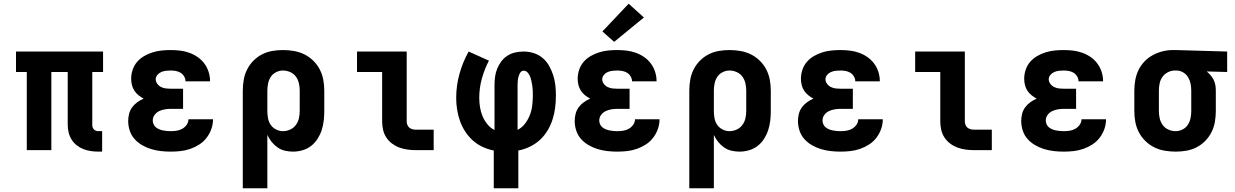

<svg xmlns="http://www.w3.org/2000/svg" viewBox="-20 -807 6640 1032"><path d="M510 8Q489 8 468.5 5Q448 2 428.5 -5.5Q409 -13 392.5 -26Q376 -39 365 -56.5Q354 -74 349 -94.5Q344 -115 344 -136V-420H256V0H124V-420H66V-530H534V-420H476V-136Q476 -129 478 -122.5Q480 -116 485 -111Q490 -106 496.5 -104Q503 -102 510 -102H529V8Z M898 8Q871 8 844.5 5Q818 2 793 -5.5Q768 -13 744.5 -26.5Q721 -40 703.5 -59.5Q686 -79 677.5 -104.5Q669 -130 669 -157Q669 -176 674 -195.5Q679 -215 690.5 -230.5Q702 -246 718 -257.5Q734 -269 752 -277Q737 -285 724 -295.5Q711 -306 702 -320Q693 -334 689 -350.5Q685 -367 685 -384Q685 -408 693 -432Q701 -456 717 -474.5Q733 -493 754.5 -505.5Q776 -518 800 -525.5Q824 -533 848.5 -535.5Q873 -538 897 -538Q923 -538 948 -535Q973 -532 997 -523.5Q1021 -515 1042 -500.5Q1063 -486 1078 -466Q1093 -446 1101 -421.5Q1109 -397 1109 -372Q1109 -371 1109 -371Q1109 -371 1109 -370H977Q977 -370 977 -370Q977 -370 977 -371Q977 -384 969.5 -396.5Q962 -409 950.5 -416Q939 -423 925 -425.5Q911 -428 897 -428Q884 -428 871.5 -426.5Q859 -425 847 -420Q835 -415 826 -404.5Q817 -394 817 -381Q817 -368 825.5 -356.5Q834 -345 846.5 -339Q859 -333 872.5 -331.5Q886 -330 900 -330H964V-222H900Q884 -222 867.5 -219.5Q851 -217 836 -210Q821 -203 811 -189.5Q801 -176 801 -159Q801 -149 805.5 -139Q810 -129 818 -122.5Q826 -116 836 -112Q846 -108 856 -106Q866 -104 876.5 -103Q887 -102 898 -102Q914 -102 930 -104.5Q946 -107 960 -115Q974 -123 983.5 -136.5Q993 -150 993 -166H1125Q1125 -139 1116 -113.5Q1107 -88 1090.5 -66.5Q1074 -45 1051.5 -30.5Q1029 -16 1003.5 -7Q978 2 951 5Q924 8 898 8Z M1285 205V-320Q1285 -349 1290 -378Q1295 -407 1308 -433Q1321 -459 1341.5 -480Q1362 -501 1388 -514.5Q1414 -528 1443 -533Q1472 -538 1501 -538Q1530 -538 1559.5 -533Q1589 -528 1615.5 -515Q1642 -502 1663.5 -481Q1685 -460 1698.5 -434Q1712 -408 1717.5 -379Q1723 -350 1723 -320V-210Q1723 -184 1720 -158Q1717 -132 1709 -107.5Q1701 -83 1687 -61Q1673 -39 1652.5 -23Q1632 -7 1606.5 0.5Q1581 8 1555 8Q1533 8 1511.5 3Q1490 -2 1472 -14.5Q1454 -27 1440 -44.5Q1426 -62 1417 -82V205ZM1501 -102Q1521 -102 1539.5 -110.5Q1558 -119 1570 -135Q1582 -151 1586.5 -170.5Q1591 -190 1591 -210V-320Q1591 -340 1586.5 -359.5Q1582 -379 1570.5 -395Q1559 -411 1540 -419.5Q1521 -428 1501 -428Q1482 -428 1464 -419Q1446 -410 1435.5 -394Q1425 -378 1421 -358.5Q1417 -339 1417 -320V-210Q1417 -191 1420.5 -171.5Q1424 -152 1435 -136Q1446 -120 1464 -111Q1482 -102 1501 -102Z M2215 0Q2193 0 2170.5 -3Q2148 -6 2126.5 -14Q2105 -22 2087 -35.5Q2069 -49 2056.5 -68Q2044 -87 2039 -109.5Q2034 -132 2034 -155V-420H1899V-530H2166V-155Q2166 -145 2169.5 -136Q2173 -127 2180 -121Q2187 -115 2196.5 -112.5Q2206 -110 2215 -110H2311V0Z M2634 205V2Q2603 -4 2574 -17.5Q2545 -31 2521.5 -52Q2498 -73 2480.5 -100Q2463 -127 2452.5 -156.5Q2442 -186 2437 -217.5Q2432 -249 2432 -280Q2432 -346 2449.5 -409.5Q2467 -473 2499 -530L2608 -481Q2584 -435 2570 -384.5Q2556 -334 2556 -281Q2556 -256 2560 -231Q2564 -206 2573.5 -183Q2583 -160 2599 -140Q2615 -120 2638 -108V-350Q2638 -372 2641 -394.5Q2644 -417 2652.5 -438Q2661 -459 2675 -477.5Q2689 -496 2708 -508Q2727 -520 2749.5 -525Q2772 -530 2795 -530Q2822 -530 2849 -521.5Q2876 -513 2897 -495Q2918 -477 2931.5 -453Q2945 -429 2953.5 -402.5Q2962 -376 2965 -349Q2968 -322 2968 -294Q2968 -261 2964 -228.5Q2960 -196 2950 -165Q2940 -134 2923 -105.5Q2906 -77 2882 -55Q2858 -33 2828 -18.5Q2798 -4 2766 2V205ZM2762 -109Q2786 -121 2802.5 -143Q2819 -165 2828.5 -190Q2838 -215 2841 -242Q2844 -269 2844 -296Q2844 -309 2843.5 -321.5Q2843 -334 2841 -346.5Q2839 -359 2836.5 -371Q2834 -383 2829.5 -395Q2825 -407 2816 -417Q2807 -427 2795 -427Q2783 -427 2776.5 -416.5Q2770 -406 2767 -395Q2764 -384 2763 -372.5Q2762 -361 2762 -350Z M3298 8Q3271 8 3244.5 5Q3218 2 3193 -5.5Q3168 -13 3144.5 -26.5Q3121 -40 3103.5 -59.5Q3086 -79 3077.5 -104.5Q3069 -130 3069 -157Q3069 -176 3074 -195.5Q3079 -215 3090.5 -230.5Q3102 -246 3118 -257.5Q3134 -269 3152 -277Q3137 -285 3124 -295.5Q3111 -306 3102 -320Q3093 -334 3089 -350.5Q3085 -367 3085 -384Q3085 -408 3093 -432Q3101 -456 3117 -474.5Q3133 -493 3154.5 -505.5Q3176 -518 3200 -525.5Q3224 -533 3248.5 -535.5Q3273 -538 3297 -538Q3323 -538 3348 -535Q3373 -532 3397 -523.5Q3421 -515 3442 -500.5Q3463 -486 3478 -466Q3493 -446 3501 -421.5Q3509 -397 3509 -372Q3509 -371 3509 -371Q3509 -371 3509 -370H3377Q3377 -370 3377 -370Q3377 -370 3377 -371Q3377 -384 3369.5 -396.5Q3362 -409 3350.5 -416Q3339 -423 3325 -425.5Q3311 -428 3297 -428Q3284 -428 3271.5 -426.5Q3259 -425 3247 -420Q3235 -415 3226 -404.5Q3217 -394 3217 -381Q3217 -368 3225.5 -356.5Q3234 -345 3246.5 -339Q3259 -333 3272.5 -331.5Q3286 -330 3300 -330H3364V-222H3300Q3284 -222 3267.5 -219.5Q3251 -217 3236 -210Q3221 -203 3211 -189.5Q3201 -176 3201 -159Q3201 -149 3205.5 -139Q3210 -129 3218 -122.5Q3226 -116 3236 -112Q3246 -108 3256 -106Q3266 -104 3276.5 -103Q3287 -102 3298 -102Q3314 -102 3330 -104.5Q3346 -107 3360 -115Q3374 -123 3383.5 -136.5Q3393 -150 3393 -166H3525Q3525 -139 3516 -113.5Q3507 -88 3490.5 -66.5Q3474 -45 3451.5 -30.5Q3429 -16 3403.5 -7Q3378 2 3351 5Q3324 8 3298 8ZM3281 -582 3218 -638 3359 -787 3441 -713Z M3685 205V-320Q3685 -349 3690 -378Q3695 -407 3708 -433Q3721 -459 3741.5 -480Q3762 -501 3788 -514.5Q3814 -528 3843 -533Q3872 -538 3901 -538Q3930 -538 3959.5 -533Q3989 -528 4015.5 -515Q4042 -502 4063.5 -481Q4085 -460 4098.5 -434Q4112 -408 4117.5 -379Q4123 -350 4123 -320V-210Q4123 -184 4120 -158Q4117 -132 4109 -107.5Q4101 -83 4087 -61Q4073 -39 4052.5 -23Q4032 -7 4006.5 0.5Q3981 8 3955 8Q3933 8 3911.5 3Q3890 -2 3872 -14.5Q3854 -27 3840 -44.5Q3826 -62 3817 -82V205ZM3901 -102Q3921 -102 3939.5 -110.5Q3958 -119 3970 -135Q3982 -151 3986.5 -170.5Q3991 -190 3991 -210V-320Q3991 -340 3986.5 -359.5Q3982 -379 3970.5 -395Q3959 -411 3940 -419.5Q3921 -428 3901 -428Q3882 -428 3864 -419Q3846 -410 3835.5 -394Q3825 -378 3821 -358.5Q3817 -339 3817 -320V-210Q3817 -191 3820.5 -171.5Q3824 -152 3835 -136Q3846 -120 3864 -111Q3882 -102 3901 -102Z M4498 8Q4471 8 4444.5 5Q4418 2 4393 -5.5Q4368 -13 4344.5 -26.5Q4321 -40 4303.5 -59.5Q4286 -79 4277.5 -104.5Q4269 -130 4269 -157Q4269 -176 4274 -195.5Q4279 -215 4290.5 -230.5Q4302 -246 4318 -257.5Q4334 -269 4352 -277Q4337 -285 4324 -295.5Q4311 -306 4302 -320Q4293 -334 4289 -350.5Q4285 -367 4285 -384Q4285 -408 4293 -432Q4301 -456 4317 -474.5Q4333 -493 4354.5 -505.5Q4376 -518 4400 -525.5Q4424 -533 4448.5 -535.5Q4473 -538 4497 -538Q4523 -538 4548 -535Q4573 -532 4597 -523.5Q4621 -515 4642 -500.5Q4663 -486 4678 -466Q4693 -446 4701 -421.5Q4709 -397 4709 -372Q4709 -371 4709 -371Q4709 -371 4709 -370H4577Q4577 -370 4577 -370Q4577 -370 4577 -371Q4577 -384 4569.5 -396.5Q4562 -409 4550.5 -416Q4539 -423 4525 -425.5Q4511 -428 4497 -428Q4484 -428 4471.5 -426.5Q4459 -425 4447 -420Q4435 -415 4426 -404.5Q4417 -394 4417 -381Q4417 -368 4425.5 -356.5Q4434 -345 4446.5 -339Q4459 -333 4472.5 -331.5Q4486 -330 4500 -330H4564V-222H4500Q4484 -222 4467.5 -219.5Q4451 -217 4436 -210Q4421 -203 4411 -189.5Q4401 -176 4401 -159Q4401 -149 4405.5 -139Q4410 -129 4418 -122.5Q4426 -116 4436 -112Q4446 -108 4456 -106Q4466 -104 4476.5 -103Q4487 -102 4498 -102Q4514 -102 4530 -104.5Q4546 -107 4560 -115Q4574 -123 4583.5 -136.5Q4593 -150 4593 -166H4725Q4725 -139 4716 -113.5Q4707 -88 4690.5 -66.5Q4674 -45 4651.5 -30.5Q4629 -16 4603.5 -7Q4578 2 4551 5Q4524 8 4498 8Z M5215 0Q5193 0 5170.5 -3Q5148 -6 5126.5 -14Q5105 -22 5087 -35.5Q5069 -49 5056.5 -68Q5044 -87 5039 -109.5Q5034 -132 5034 -155V-420H4899V-530H5166V-155Q5166 -145 5169.5 -136Q5173 -127 5180 -121Q5187 -115 5196.5 -112.5Q5206 -110 5215 -110H5311V0Z M5698 8Q5671 8 5644.5 5Q5618 2 5593 -5.5Q5568 -13 5544.5 -26.5Q5521 -40 5503.5 -59.5Q5486 -79 5477.5 -104.5Q5469 -130 5469 -157Q5469 -176 5474 -195.5Q5479 -215 5490.5 -230.5Q5502 -246 5518 -257.5Q5534 -269 5552 -277Q5537 -285 5524 -295.5Q5511 -306 5502 -320Q5493 -334 5489 -350.5Q5485 -367 5485 -384Q5485 -408 5493 -432Q5501 -456 5517 -474.5Q5533 -493 5554.5 -505.5Q5576 -518 5600 -525.5Q5624 -533 5648.5 -535.5Q5673 -538 5697 -538Q5723 -538 5748 -535Q5773 -532 5797 -523.5Q5821 -515 5842 -500.5Q5863 -486 5878 -466Q5893 -446 5901 -421.5Q5909 -397 5909 -372Q5909 -371 5909 -371Q5909 -371 5909 -370H5777Q5777 -370 5777 -370Q5777 -370 5777 -371Q5777 -384 5769.5 -396.5Q5762 -409 5750.5 -416Q5739 -423 5725 -425.5Q5711 -428 5697 -428Q5684 -428 5671.5 -426.5Q5659 -425 5647 -420Q5635 -415 5626 -404.5Q5617 -394 5617 -381Q5617 -368 5625.5 -356.5Q5634 -345 5646.5 -339Q5659 -333 5672.5 -331.5Q5686 -330 5700 -330H5764V-222H5700Q5684 -222 5667.5 -219.5Q5651 -217 5636 -210Q5621 -203 5611 -189.5Q5601 -176 5601 -159Q5601 -149 5605.5 -139Q5610 -129 5618 -122.5Q5626 -116 5636 -112Q5646 -108 5656 -106Q5666 -104 5676.5 -103Q5687 -102 5698 -102Q5714 -102 5730 -104.5Q5746 -107 5760 -115Q5774 -123 5783.5 -136.5Q5793 -150 5793 -166H5925Q5925 -139 5916 -113.5Q5907 -88 5890.5 -66.5Q5874 -45 5851.5 -30.5Q5829 -16 5803.5 -7Q5778 2 5751 5Q5724 8 5698 8Z M6299 8Q6270 8 6240.5 3Q6211 -2 6184.5 -15Q6158 -28 6136.5 -49Q6115 -70 6101.5 -96Q6088 -122 6082.5 -151Q6077 -180 6077 -210V-320Q6077 -348 6082 -376Q6087 -404 6099 -429.5Q6111 -455 6131 -476Q6151 -497 6176 -510.5Q6201 -524 6228.5 -531Q6256 -538 6284 -538Q6288 -538 6292 -538Q6296 -538 6300 -538L6576 -530V-420L6466 -423Q6477 -414 6487 -402.5Q6497 -391 6503.5 -377.5Q6510 -364 6512.5 -349.5Q6515 -335 6515 -320V-210Q6515 -181 6510 -152Q6505 -123 6492 -97Q6479 -71 6458.5 -50Q6438 -29 6412 -15.5Q6386 -2 6357 3Q6328 8 6299 8ZM6299 -102Q6318 -102 6336 -111Q6354 -120 6364.5 -136Q6375 -152 6379 -171.5Q6383 -191 6383 -210V-320Q6383 -338 6379.5 -356.5Q6376 -375 6366.5 -391Q6357 -407 6341 -417Q6325 -427 6306 -428H6300Q6299 -428 6297.5 -428Q6296 -428 6294 -428Q6275 -428 6257 -418.5Q6239 -409 6228 -393.5Q6217 -378 6213 -358.5Q6209 -339 6209 -320V-210Q6209 -190 6213.5 -170.5Q6218 -151 6229.5 -135Q6241 -119 6260 -110.5Q6279 -102 6299 -102Z"/></svg>

Font: Iosevka Slab XBdEx
Style: Regular
Weight: 800
Width: 7
Monospace: yes
Designer: Belleve Invis
Foundry: Belleve Invis
Version: Version 11.1.0; ttfautohint (v1.8.3)